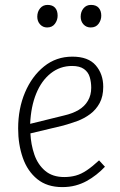

<svg xmlns="http://www.w3.org/2000/svg" viewBox="-20 -749 491 783"><path d="M275 -518Q340 -518 370.5 -482.5Q401 -447 401 -395Q401 -356 386.5 -329Q372 -302 348 -284Q324 -266 295.5 -255.5Q267 -245 238 -237L104 -205Q106 -160 120 -119Q134 -78 164 -52.5Q194 -27 242 -27Q267 -27 289 -33Q311 -39 334 -54.5Q357 -70 384 -95L408 -69Q392 -52 373 -37Q354 -22 333 -10.5Q312 1 287.5 7.5Q263 14 234 14Q172 14 132 -18.5Q92 -51 73 -105.5Q54 -160 54 -225Q54 -306 82 -372Q110 -438 159.5 -478Q209 -518 275 -518ZM352 -391Q352 -414 346 -434.5Q340 -455 322.5 -467.5Q305 -480 274 -480Q225 -480 187 -450Q149 -420 127.5 -367Q106 -314 103 -244L241 -278Q276 -286 300.5 -300.5Q325 -315 338.5 -338Q352 -361 352 -391ZM132 -681Q132 -701 143.5 -715Q155 -729 174 -729Q194 -729 204.5 -717.5Q215 -706 215 -685Q215 -667 204 -652Q193 -637 172 -637Q155 -637 143.5 -649.5Q132 -662 132 -681ZM309 -681Q309 -701 320.5 -715Q332 -729 351 -729Q372 -729 382.5 -717Q393 -705 393 -685Q393 -667 382 -652Q371 -637 350 -637Q332 -637 320.5 -649.5Q309 -662 309 -681Z"/></svg>

Font: Literata 18pt ExtraLight
Style: Italic
Weight: 250
Italic angle: -2°
Designer: Latin by Veronika Burian and Jose Scaglione. Greek by Irene Vlachou. Cyrillic by Vera Evstafieva
Foundry: TypeTogether
Version: Version 3.103;gftools[0.9.29]